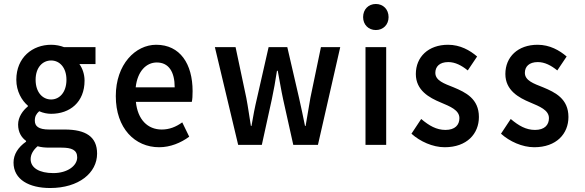

<svg xmlns="http://www.w3.org/2000/svg" viewBox="-20 -728 2938 965"><path d="M134 72C134 49 146 27 169 7C186 12 205 14 229 14H289C339 14 368 25 368 63C368 105 319 142 248 142C178 142 134 116 134 72ZM48 89C48 175 127 217 232 217C376 217 468 141 468 44C468 -41 411 -77 305 -77H227C173 -77 155 -94 155 -122C155 -144 163 -156 177 -169C197 -160 218 -156 237 -156C331 -156 405 -214 405 -323C405 -357 393 -387 379 -406H460V-491H302C284 -498 261 -503 237 -503C144 -503 62 -440 62 -327C62 -269 90 -222 120 -197V-193C95 -173 71 -140 71 -102C71 -62 89 -36 111 -20V-16C71 12 48 48 48 89ZM237 -228C194 -228 159 -264 159 -327C159 -389 194 -424 237 -424C280 -424 314 -388 314 -327C314 -264 279 -228 237 -228Z M562 -245C562 -83 658 12 780 12C836 12 889 -10 931 -41L896 -113C864 -90 831 -77 793 -77C722 -77 672 -127 663 -216H944C947 -228 948 -248 948 -270C948 -407 885 -503 765 -503C661 -503 562 -405 562 -245ZM662 -289C671 -371 716 -414 768 -414C828 -414 858 -367 858 -289Z M1177 0H1296L1346 -228C1356 -274 1364 -320 1372 -372H1376C1386 -320 1393 -275 1403 -229L1454 0H1578L1690 -491H1593L1540 -236C1532 -189 1524 -143 1516 -95H1513C1503 -143 1494 -189 1483 -236L1424 -491H1330L1272 -236C1261 -190 1252 -143 1244 -95H1241C1233 -143 1227 -189 1218 -236L1164 -491H1060Z M1869 -577C1906 -577 1933 -604 1933 -642C1933 -681 1906 -708 1869 -708C1832 -708 1805 -681 1805 -642C1805 -604 1832 -577 1869 -577ZM1817 0H1921V-491H1817Z M2048 -56C2091 -17 2155 12 2215 12C2327 12 2387 -56 2387 -140C2387 -232 2320 -264 2260 -289C2212 -308 2168 -323 2168 -362C2168 -393 2189 -416 2233 -416C2268 -416 2300 -399 2331 -374L2378 -444C2342 -475 2293 -503 2232 -503C2133 -503 2070 -442 2070 -356C2070 -274 2137 -237 2195 -213C2242 -193 2289 -175 2289 -134C2289 -100 2267 -75 2219 -75C2174 -75 2137 -96 2097 -130Z M2498 -56C2541 -17 2605 12 2665 12C2777 12 2837 -56 2837 -140C2837 -232 2770 -264 2710 -289C2662 -308 2618 -323 2618 -362C2618 -393 2639 -416 2683 -416C2718 -416 2750 -399 2781 -374L2828 -444C2792 -475 2743 -503 2682 -503C2583 -503 2520 -442 2520 -356C2520 -274 2587 -237 2645 -213C2692 -193 2739 -175 2739 -134C2739 -100 2717 -75 2669 -75C2624 -75 2587 -96 2547 -130Z"/></svg>

Font: Falling Sky
Style: Condensed
Weight: 400
Designer: Paul D. Hunt
Foundry: Adobe Systems Incorporated
Version: Version 1.02